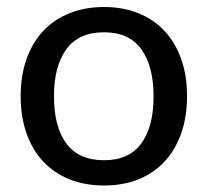

<svg xmlns="http://www.w3.org/2000/svg" viewBox="-20 -536 608 562"><path d="M284.5 -515.5Q340.5 -515.5 385.5 -497.2Q430.5 -479 462 -445Q493.5 -411 510.5 -362.8Q527.5 -314.5 527.5 -254.5Q527.5 -194.5 510.5 -146Q493.5 -97.5 462 -63.5Q430.5 -29.5 385.5 -11.2Q340.5 7 284.5 7Q228.5 7 183.2 -11.2Q138 -29.5 106.2 -63.5Q74.5 -97.5 57.5 -146Q40.5 -194.5 40.5 -254.5Q40.5 -314.5 57.5 -362.8Q74.5 -411 106.2 -445Q138 -479 183.2 -497.2Q228.5 -515.5 284.5 -515.5ZM284.5 -67Q357.5 -67 393.5 -116Q429.5 -165 429.5 -254Q429.5 -342.5 393.5 -392Q357.5 -441.5 284.5 -441.5Q210.5 -441.5 174.2 -392Q138 -342.5 138 -254Q138 -165 174.2 -116Q210.5 -67 284.5 -67Z"/></svg>

Font: Lato Medium
Style: Regular
Weight: 500
Designer: Lukasz Dziedzic
Foundry: tyPoland Lukasz Dziedzic
Version: Version 2.006; 2014-01-15